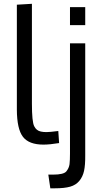

<svg xmlns="http://www.w3.org/2000/svg" viewBox="-20 -769 535 1034"><path d="M439 -730.5V-633.8H356.9V-730.5ZM439 -535.6V67.9Q439.5 119.6 432.6 151.4Q425.8 182.6 407.2 205.1Q388.7 227.5 357.9 236.3Q326.7 245.1 276.4 245.1H251L240.2 171.4H265.6Q323.2 171.4 337.4 153.8Q351.6 136.2 354.5 115.2Q356.9 94.2 356.9 59.1V-535.6ZM213.9 9.8Q135.7 9.8 103.5 -32.2Q71.3 -74.2 70.8 -178.2V-743.7L151.9 -748.5V-210.4Q151.9 -113.3 164.1 -89.4Q175.8 -65.4 200.2 -60.5Q212.9 -57.6 230.5 -57.6Q248 -57.6 293.9 -63.5L298.3 1.5Q248 9.8 213.9 9.8Z"/></svg>

Font: Oxygen-Regular
Style: Regular
Weight: 400
Designer: Vernon Adams
Foundry: Vernon Adams
Version: Version Release 0.2.3 webfont; ttfautohint (v0.93.3-1d66) -l